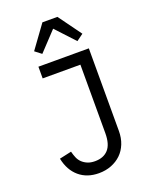

<svg xmlns="http://www.w3.org/2000/svg" viewBox="-167 -995 862 1095"><g transform="rotate(-20 264.0 -447.5)"><path d="M321 -907 422 -768 381 -738 275 -852 168 -738 129 -768 230 -907ZM428 -677V-176Q428 -133 414 -98Q400 -63 375 -39Q350 -15 315.5 -1.5Q281 12 240 12Q168 12 120.5 -28.5Q73 -69 58 -142L131 -158Q136 -138 143.5 -120Q151 -102 164.5 -89Q178 -76 197 -68Q216 -60 242 -60Q294 -60 322.5 -91.5Q351 -123 351 -190V-606H122V-677Z"/></g></svg>

Font: PlemolJP
Style: Regular
Weight: 400
Monospace: yes
Version: v2.0.4; ttfautohint (v1.8.4.7-5d5b-dirty) -l 6 -r 45 -G 200 